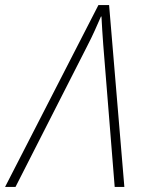

<svg xmlns="http://www.w3.org/2000/svg" viewBox="-77 -735 565 755"><path d="M-57 0H-16L265 -552C289 -598 305 -636 320 -670H322C324 -636 326 -594 329 -559L374 0H412L352 -715H310Z"/></svg>

Font: Noto Sans SemiCondensed ExtraLight
Style: Italic
Weight: 200
Width: 4
Italic angle: -12°
Designer: Monotype Design Team
Foundry: Monotype Imaging Inc.
Version: Version 2.013